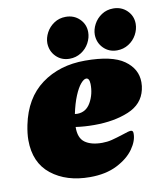

<svg xmlns="http://www.w3.org/2000/svg" viewBox="-84 -820 769 892"><g transform="rotate(-10 300.5 -373.5)"><path d="M580 -390Q580 -371 576 -355Q561 -289 492.5 -260.5Q424 -232 331 -232Q284 -232 243 -238Q242 -186 271 -165Q300 -144 352 -144Q376 -144 398 -149.5Q420 -155 454 -166Q482 -176 492 -176Q503 -176 503 -163Q504 -128 477 -89.5Q450 -51 397 -24Q344 3 269 3Q158 3 87 -53Q16 -109 16 -216Q16 -246 24 -286Q49 -409 133.5 -471.5Q218 -534 339 -534Q466 -534 523 -493.5Q580 -453 580 -390ZM261 -297Q303 -297 325 -336Q347 -375 346 -423Q345 -451 330 -451Q319 -451 304 -433.5Q289 -416 274.5 -381Q260 -346 250 -298Q254 -297 261 -297ZM377 -662Q377 -636 363.5 -611Q350 -586 325.5 -570.5Q301 -555 271 -555Q233 -555 207.5 -580.5Q182 -606 181 -644Q181 -669 194 -693.5Q207 -718 231 -734Q255 -750 286 -750Q325 -750 351 -724.5Q377 -699 377 -662ZM601 -662Q601 -636 587.5 -611Q574 -586 549.5 -570.5Q525 -555 495 -555Q457 -555 431.5 -580.5Q406 -606 405 -644Q405 -669 418 -693.5Q431 -718 455 -734Q479 -750 510 -750Q549 -750 575 -724.5Q601 -699 601 -662Z"/></g></svg>

Font: Shrikhand
Style: Regular
Weight: 400
Italic angle: -14°
Designer: Jonny Pinhorn
Foundry: Jonny Pinhorn
Version: Version 1.001;PS 1.001;hotconv 1.0.88;makeotf.lib2.5.647800